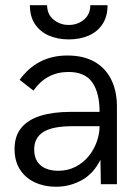

<svg xmlns="http://www.w3.org/2000/svg" viewBox="-20 -710 540 740"><path d="M36.1 0ZM36.1 0ZM195.8 9.8Q150.9 9.8 114.5 -7.1Q78.1 -23.9 57.1 -56.4Q36.1 -88.9 36.1 -135.7Q36.1 -186 62.3 -217.5Q88.4 -249 136.7 -263.9Q185.1 -278.8 252.4 -278.8H363.8Q363.8 -352.1 335.7 -392.3Q307.6 -432.6 244.1 -432.6Q159.2 -432.6 108.9 -360.8L55.7 -402.3Q123.5 -496.1 239.7 -496.1Q302.7 -496.1 345.2 -471.4Q387.7 -446.8 409.2 -402.3Q430.7 -357.9 430.7 -299.3V0H368.7L367.2 -94.2Q339.8 -39.6 293.9 -14.9Q248 9.8 195.8 9.8ZM204.1 -51.8Q241.7 -51.8 271.5 -67.4Q301.3 -83 321.8 -108.2Q342.3 -133.3 353 -163.8Q363.8 -194.3 363.8 -223.6H259.3Q182.6 -223.6 147.2 -201.4Q111.8 -179.2 111.8 -133.8Q111.8 -105 124 -86.9Q136.2 -68.8 157 -60.3Q177.7 -51.8 204.1 -51.8ZM245.1 -558.1Q202.6 -558.1 168.7 -572.8Q134.8 -587.4 115 -616.7Q95.2 -646 95.2 -689.9H161.6Q161.6 -654.8 186.5 -634.3Q211.4 -613.8 245.1 -613.8Q279.3 -613.8 303.7 -634.5Q328.1 -655.3 328.1 -689.9H394.5Q394.5 -646.5 375.2 -617.2Q356 -587.9 322.3 -573Q288.6 -558.1 245.1 -558.1Z"/></svg>

Font: Acari Sans
Style: Regular
Weight: 400
Designer: Alfredo Marco Pradil and Stefan Peev
Foundry: Hanken Design Co.
Version: Version 1.045;February 4, 2021;FontCreator 13.0.0.2655 64-bi